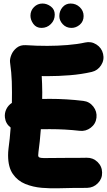

<svg xmlns="http://www.w3.org/2000/svg" viewBox="-20 -981 596 1065"><path d="M7.3 -329.1Q4.4 -353.5 15.1 -375.5Q25.9 -397.5 45.9 -410.2Q46.4 -440.4 46.4 -468.8Q46.4 -502.9 45.4 -528.6Q44.4 -554.2 42.2 -579.3Q40 -604.5 35.6 -636.2Q33.7 -653.8 43 -676.8Q52.2 -699.7 72.8 -716.1Q93.3 -732.4 123.5 -730.5Q153.8 -728.5 183.6 -727.5Q213.4 -726.6 242.7 -726.6Q297.4 -726.6 354 -731.2Q410.6 -735.8 451.7 -745.1Q485.4 -752.9 514.6 -734.4Q543.9 -715.8 551.8 -682.1Q559.6 -648.4 540.8 -619.1Q522 -589.8 488.8 -582Q431.6 -568.8 367.7 -563.7Q303.7 -558.6 242.7 -558.6Q234.9 -558.6 226.8 -558.6Q218.8 -558.6 211.4 -559.1Q212.4 -539.1 213.4 -516.8Q214.4 -494.6 214.4 -468.8Q214.4 -450.7 213.9 -432.1Q234.9 -432.6 256.3 -432.6Q349.1 -432.6 441.9 -421.4Q476.1 -417.5 497.6 -389.9Q519 -362.3 515.1 -328.1Q511.2 -293.9 483.6 -272.7Q456.1 -251.5 421.9 -255.4Q341.8 -264.6 256.3 -264.6Q229.5 -264.6 206.5 -264.2Q204.1 -230.5 200.7 -198.7Q197.3 -167 193.4 -138.2Q191.9 -129.4 191.9 -119.6Q191.9 -111.3 198 -107.9Q204.1 -104.5 223.6 -104.2Q243.2 -104 282.2 -104.7Q321.3 -105.5 387.2 -105.5Q406.7 -105.5 425 -105.5Q443.4 -105.5 460.9 -106Q495.6 -106.9 520.8 -82.8Q545.9 -58.6 546.4 -23.9Q547.4 10.3 522.9 35.2Q498.5 60.1 463.9 61Q444.8 61.5 425.8 61.5Q406.7 61.5 387.2 61.5Q354 61.5 307.4 63.2Q260.7 64.9 211.7 60.8Q162.6 56.6 120.1 39.3Q77.6 22 51.3 -15.9Q24.9 -53.7 24.9 -119.6Q24.9 -128.4 25.4 -137.7Q25.9 -147 27.3 -157.7Q30.8 -183.1 33.9 -212.6Q37.1 -242.2 39.1 -273.4Q11.2 -294.9 7.3 -329.1ZM443.8 -892.1Q443.8 -862.3 422.9 -844.2Q401.9 -826.2 376.5 -826.2Q347.2 -826.2 328.1 -846.7Q309.1 -867.2 309.1 -891.6Q309.1 -919.9 326.7 -940.7Q344.2 -961.4 371.6 -961.4Q401.4 -961.4 422.6 -941.2Q443.8 -920.9 443.8 -892.1ZM283.7 -899.9Q283.7 -869.1 262.2 -847.7Q240.7 -826.2 210 -826.2Q181.2 -826.2 165 -848.4Q148.9 -870.6 148.9 -894Q148.9 -921.9 168.5 -941.7Q188 -961.4 215.8 -961.4Q240.2 -961.4 262 -945.1Q283.7 -928.7 283.7 -899.9Z"/></svg>

Font: Mikhak Black
Style: Regular
Weight: 900
Designer: Amin Abedi
Version: Version 3.3